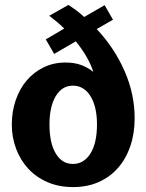

<svg xmlns="http://www.w3.org/2000/svg" viewBox="-20 -749 594 780"><path d="M166 -589 241 -633Q227 -647 212 -659.5Q197 -672 180 -685L258 -729Q275 -718 291 -706Q307 -694 322 -680L405 -728L439 -669L373 -631Q445 -554 486 -460.5Q527 -367 527 -269Q527 -207 509.5 -155.5Q492 -104 459.5 -67Q427 -30 381 -9.5Q335 11 277 11Q219 11 173 -9Q127 -29 95 -63.5Q63 -98 45.5 -144.5Q28 -191 28 -243Q28 -295 43.5 -341Q59 -387 87.5 -421Q116 -455 156.5 -475Q197 -495 246 -495Q281 -495 308 -485.5Q335 -476 359 -457Q350 -486 332 -517.5Q314 -549 288 -581L200 -530ZM181 -243Q181 -168 206.5 -125.5Q232 -83 276 -83Q321 -83 347.5 -125.5Q374 -168 374 -243Q374 -316 347.5 -358.5Q321 -401 276 -401Q232 -401 206.5 -358.5Q181 -316 181 -243Z"/></svg>

Font: LT Museum
Style: Bold
Weight: 700
Designer: Daniel Lyons
Foundry: LyonsType
Version: Version 1.010